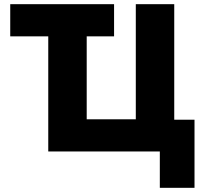

<svg xmlns="http://www.w3.org/2000/svg" viewBox="-20 -725 996 919"><path d="M745 174V0H211V-551H29V-705H526V-551H395V-154H630V-705H814V-152H911V174Z"/></svg>

Font: Nunito Sans 7pt SemiCondensed Black
Style: Regular
Weight: 900
Width: 4
Designer: Vernon Adams
Foundry: Vernon Adams
Version: Version 3.101;gftools[0.9.27]